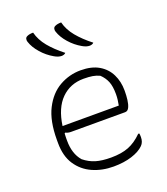

<svg xmlns="http://www.w3.org/2000/svg" viewBox="-148 -916 897 1030"><g transform="rotate(-20 300.0 -401.5)"><path d="M162 -813Q173 -769 205.5 -729.5Q238 -690 287 -652Q283 -647 276 -645Q269 -643 264 -643Q245 -643 223 -656Q186 -677 157 -710Q128 -743 117 -777Q114 -785 116 -794Q118 -803 128 -807Q141 -813 162 -813ZM322 -813Q333 -769 365.5 -729.5Q398 -690 447 -652Q443 -647 436 -645Q429 -643 424 -643Q405 -643 383 -656Q346 -677 317 -710Q288 -743 277 -777Q274 -785 276 -794Q278 -803 288 -807Q301 -813 322 -813ZM332 -536Q394 -536 435 -512Q476 -488 496.5 -446.5Q517 -405 517 -354V-350Q517 -325 514 -300.5Q511 -276 503 -259.5Q495 -243 480 -243H171Q153 -243 141 -250L136 -247Q135 -235 135 -222V-205Q135 -169 144.5 -139Q154 -109 174 -86Q205 -61 240 -50.5Q275 -40 327 -40Q386 -40 427 -56Q468 -72 506 -110H512Q513 -107 513.5 -102Q514 -97 514 -89Q514 -60 497 -43Q473 -19 427.5 -4.5Q382 10 323 10Q258 10 204 -14Q150 -38 117.5 -87Q85 -136 85 -211V-229Q85 -337 119.5 -404.5Q154 -472 210.5 -504Q267 -536 332 -536ZM331 -488Q255 -488 204 -437.5Q153 -387 139 -288H460Q463 -303 465 -318.5Q467 -334 467 -351Q467 -396 456 -423Q445 -450 422 -472Q403 -481 382.5 -484.5Q362 -488 331 -488Z"/></g></svg>

Font: Recursive Mn Csl St Lt
Style: Regular
Weight: 300
Monospace: yes
Version: Version 1.079;hotconv 1.0.112;makeotfexe 2.5.65598; ttfautoh